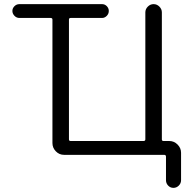

<svg xmlns="http://www.w3.org/2000/svg" viewBox="-20 -750 942 930"><path d="M74 -663Q60 -663 50 -673.5Q40 -684 40 -697Q40 -710 50 -720Q60 -730 74 -730H474Q488 -730 497.5 -720Q507 -710 507 -697Q507 -683 497 -673Q487 -663 474 -663H322Q314 -663 314 -655V-75Q314 -67 322 -67H675Q684 -67 684 -75V-690Q684 -706 696 -718Q708 -730 724 -730Q740 -730 752 -718Q764 -706 764 -690V-75Q764 -67 772 -67H800Q823 -67 840 -50Q857 -33 857 -10V123Q857 138 846 149Q835 160 820 160Q805 160 794.5 149Q784 138 784 123V9Q784 0 775 0H290Q267 0 250.5 -17Q234 -34 234 -57V-655Q234 -663 225 -663Z"/></svg>

Font: Rounded Mplus 1c
Style: Regular
Weight: 400
Version: Version 1.059.20150529